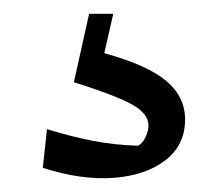

<svg xmlns="http://www.w3.org/2000/svg" viewBox="-20 -34 322 278"><path d="M109 -14H144L131 43Q193 60 220.5 83Q248 106 248 139Q248 176 219.5 198Q191 220 144.5 223.5Q98 227 42 209L48 153Q84 164 115 170Q146 176 180 177Q187 173 191 164Q195 155 195 148Q195 131 172.5 118Q150 105 87 85Z"/></svg>

Font: Piazzolla
Style: Regular
Weight: 400
Designer: Juan Pablo del Peral
Foundry: Huerta Tipografica
Version: Version 1.330